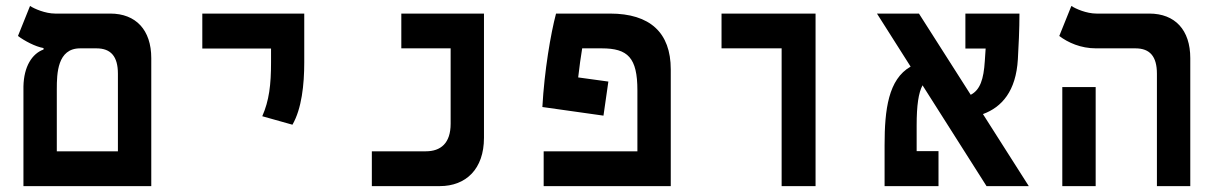

<svg xmlns="http://www.w3.org/2000/svg" viewBox="-20 -632 4142 652"><path d="M59.6 0H493.7V-434.6C493.7 -530.3 441.4 -585.9 354.5 -585.9H167.5C133.8 -585.9 96.7 -602.1 82 -611.8L41 -509.8C62.5 -493.7 99.6 -473.6 127.9 -468.8V-463.9C88.9 -449.7 61 -406.2 59.6 -338.4ZM252 -467.8H307.6C356.4 -467.8 380.4 -440.4 380.4 -381.8V-118.2H172.9V-329.1C172.9 -382.3 174.8 -467.8 252 -467.8Z M973.1 -208.5C1004.4 -262.7 1013.2 -344.2 1013.2 -419.9V-585.9H667V-467.3H900.4V-419.9C900.4 -344.2 894 -290.5 870.6 -237.3Z M1242.7 0H1473.6C1562 0 1623.5 -57.6 1623.5 -164.1V-585.9H1342.8V-467.8H1510.3V-211.9C1510.3 -145.5 1476.6 -118.2 1425.8 -118.2H1242.7Z M2045.9 -355 1943.4 -369.1C1947.8 -406.7 1952.1 -439 1957 -467.8H2023.4C2112.3 -467.8 2144.5 -436 2144.5 -325.2V-118.2H1826.2V0H2257.8V-396.5C2257.8 -521 2187.5 -585.9 2051.3 -585.9H1868.2C1850.1 -517.6 1828.6 -391.6 1821.8 -268.6L2029.3 -239.3Z M2634.3 0H2749.5V-585.9H2430.2V-467.8H2634.3Z M3330.1 0H3473.6L3317.9 -244.6C3382.3 -268.1 3430.2 -322.8 3436.5 -430.7C3439 -471.7 3441.9 -534.2 3441.9 -585.9H3258.3V-467.3H3327.1C3326.2 -452.6 3325.2 -438.5 3324.2 -424.3C3320.3 -363.3 3308.6 -326.7 3276.4 -310.1L3100.6 -585.9H2958L3072.3 -405.8C2996.6 -362.8 2983.9 -259.8 2983.9 -139.2V0H3167V-118.7H3092.8V-205.6C3092.8 -274.9 3099.1 -316.9 3112.8 -342.3Z M3908.7 0H4022V-434.6C4022 -530.3 3970.2 -585.9 3882.8 -585.9H3703.6C3669.4 -585.9 3632.8 -602.1 3618.2 -611.8L3577.1 -509.8C3606.9 -487.3 3649.9 -467.8 3702.1 -467.8H3835.9C3884.8 -467.8 3908.7 -440.4 3908.7 -381.8ZM3587.4 0H3700.7V-336.4H3587.4Z"/></svg>

Font: Cascadia Mono SemiBold
Style: Regular
Weight: 600
Monospace: yes
Designer: Aaron Bell
Foundry: Saja Typeworks
Version: Version 2404.023